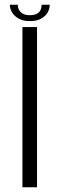

<svg xmlns="http://www.w3.org/2000/svg" viewBox="-20 -789 275 809"><path d="M74.5 0H136V-675H74.5ZM105 -700Q133.5 -700 152 -709.8Q170.5 -719.5 180 -735.2Q189.5 -751 189.5 -769H155.5Q155.5 -757.5 151 -747.2Q146.5 -737 135.5 -731Q124.5 -725 105 -725Q87.5 -725 76.5 -731.2Q65.5 -737.5 60.2 -747.2Q55 -757 55 -769H21.5Q21.5 -751 31.8 -735.2Q42 -719.5 60.5 -709.8Q79 -700 105 -700Z"/></svg>

Font: Anybody Thin Light
Style: Regular
Weight: 300
Version: Version 1.113;gftools[0.9.25]